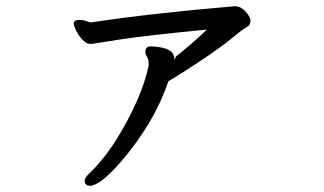

<svg xmlns="http://www.w3.org/2000/svg" viewBox="-20 -536 1040 617"><path d="M269 61Q252 61 252 43Q252 37 265 23Q312 -21 355 -89Q436 -221 458 -326Q458 -345 452.5 -353.5Q447 -362 447 -368Q447 -387 464 -387Q471 -387 489 -385Q540 -378 540 -348Q540 -345 541 -345Q542 -345 545 -354Q597 -395 645 -441Q450 -422 368 -409.5Q286 -397 282 -396Q278 -395 269 -395Q258 -395 245.5 -408Q233 -421 225 -437Q217 -453 217 -460Q217 -472 236 -472Q250 -472 263 -466L272 -464Q472 -494 734 -516Q754 -516 769.5 -498.5Q785 -481 785 -469Q785 -455 773 -449Q761 -443 726 -414Q691 -385 627.5 -342.5Q564 -300 521 -275Q476 -140 365 -12Q300 61 269 61Z"/></svg>

Font: LXGW WenKai Lite Medium
Style: Regular
Weight: 500
Designer: LXGW / Fontworks Inc.
Foundry: LXGW / Fontworks Inc.
Version: Version 1.511; March 25, 2025